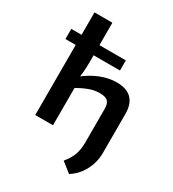

<svg xmlns="http://www.w3.org/2000/svg" viewBox="-213 -816 1023 1134"><g transform="rotate(30 298.5 -249.0)"><path d="M413 -408Q549 -408 550 -273V-5Q550 37 536.5 76.5Q523 116 498.5 148Q474 180 439 202L372 149Q403 113 416 76.5Q429 40 429 -5V-237Q429 -273 413 -288Q397 -303 358 -303Q323 -303 287.5 -290Q252 -277 200 -248L189 -316Q245 -362 302 -385Q359 -408 413 -408ZM214 -700V-425Q214 -389 210.5 -356Q207 -323 202 -300L213 -287V0H92V-700ZM394 -547V-478H22V-547Z"/></g></svg>

Font: Exo 2 SemiBold
Style: Regular
Weight: 600
Designer: Natanael Gama
Foundry: Natanael Gama
Version: Version 2.010